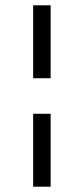

<svg xmlns="http://www.w3.org/2000/svg" viewBox="-20 -686 315 724"><path d="M171 -391H105V-666H171ZM171 18H105V-257H171Z"/></svg>

Font: STIX
Style: Italic
Weight: 400
Italic angle: -16.33°
Designer: MicroPress Inc., with final additions and corrections provided by Coen Hoffman, Elsevier (retired)
Version: Version 1.1.1